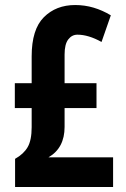

<svg xmlns="http://www.w3.org/2000/svg" viewBox="-20 -744 501 764"><path d="M279 -724Q317 -724 352.5 -713.5Q388 -703 421 -683L384 -577Q332 -606 288 -606Q266 -606 251.5 -587Q237 -568 237 -527V-413H364V-314H237V-239Q237 -155 173 -118H430V0H40V-112Q74 -131 90 -158.5Q106 -186 106 -238V-314H39V-413H106V-520Q106 -627 154.5 -675.5Q203 -724 279 -724Z"/></svg>

Font: Noto Sans Sinhala UI ExtraCondensed
Style: Bold
Weight: 700
Width: 2
Designer: Jelle Bosma - Monotype Design Team
Foundry: Monotype Imaging Inc.
Version: Version 2.006; ttfautohint (v1.8.4.7-5d5b)